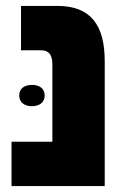

<svg xmlns="http://www.w3.org/2000/svg" viewBox="-20 -629 428 649"><path d="M19 0H334V-422C334 -545 286 -609 174 -609H51V-459H119C145 -459 157 -444 157 -411V-150H19ZM45 -306C45 -282 64 -270 88 -270C112 -270 131 -282 131 -306C131 -331 112 -342 88 -342C64 -342 45 -331 45 -306Z"/></svg>

Font: Noto Sans Hebrew Condensed Black
Style: Regular
Weight: 900
Width: 3
Designer: Monotype Design Team
Foundry: Monotype Imaging Inc.
Version: Version 2.004